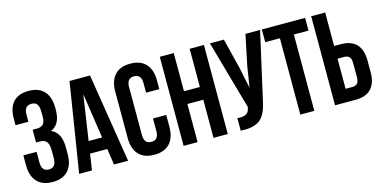

<svg xmlns="http://www.w3.org/2000/svg" viewBox="-70 -1079 2911 1458"><g transform="rotate(-15 1385.5 -350.0)"><path d="M34.2 -168V-245.1H138.2V-161.1Q138.2 -91.8 194.8 -91.8Q223.1 -91.8 237.5 -109.4Q252 -127 252 -170.9V-226.1Q252 -273.9 235.1 -294.4Q218.3 -314.9 180.2 -314.9H152.8V-415H186Q218.8 -415 235.4 -431.9Q252 -448.7 252 -488.8V-527.8Q252 -572.8 237.5 -590.3Q223.1 -607.9 194.8 -607.9Q137.2 -607.9 137.2 -539.1V-481.9H36.1V-534.2Q36.1 -618.7 77.1 -663.3Q118.2 -708 198.2 -708Q278.3 -708 320.1 -662.4Q361.8 -616.7 361.8 -532.2V-514.2Q361.8 -401.9 285.2 -370.1Q361.8 -336.9 361.8 -223.1V-168Q361.8 -83.5 320.1 -37.8Q278.3 7.8 198.2 7.8Q118.2 7.8 76.2 -37.8Q34.2 -83.5 34.2 -168Z M407.2 0 519 -700.2H680.2L792 0H681.2L662.1 -127H526.9L507.8 0ZM541 -222.2H647L594.2 -576.2Z M833.5 -168V-532.2Q833.5 -616.7 875.5 -662.4Q917.5 -708 997.6 -708Q1077.6 -708 1119.6 -662.4Q1161.6 -616.7 1161.6 -532.2V-463.9H1057.6V-539.1Q1057.6 -607.9 1001 -607.9Q943.8 -607.9 943.8 -539.1V-161.1Q943.8 -92.8 1001 -92.8Q1057.6 -92.8 1057.6 -161.1V-261.2H1161.6V-168Q1161.6 -83.5 1119.6 -37.8Q1077.6 7.8 997.6 7.8Q917.5 7.8 875.5 -37.8Q833.5 -83.5 833.5 -168Z M1228.5 0V-700.2H1338.4V-399.9H1463.4V-700.2H1575.7V0H1463.4V-299.8H1338.4V0Z M1623 -700.2H1732.4L1792 -460.9L1826.2 -296.9L1852.1 -460L1902.3 -700.2H2017.1L1899.4 -178.2Q1891.1 -138.2 1880.9 -110.1Q1870.6 -82 1854 -58.3Q1837.4 -34.7 1814 -21.5Q1790.5 -8.3 1756.6 -2.2Q1722.7 3.9 1677.2 1V-97.2Q1722.2 -94.2 1745.1 -106Q1768.1 -117.7 1774.4 -153.8L1775.4 -160.2Z M2030.8 -600.1V-700.2H2371.1V-600.1H2255.9V0H2146V-600.1Z M2418.9 0V-700.2H2528.8V-437H2581.1Q2662.6 -437 2703.9 -392.8Q2745.1 -348.6 2745.1 -264.2V-172.9Q2745.1 -88.4 2703.9 -44.2Q2662.6 0 2581.1 0ZM2528.8 -100.1H2581.1Q2608.4 -100.1 2621.6 -115Q2634.8 -129.9 2634.8 -166V-271Q2634.8 -307.1 2621.6 -322Q2608.4 -336.9 2581.1 -336.9H2528.8Z"/></g></svg>

Font: Bebas Neue Bold
Style: Regular
Weight: 700
Designer: Ryoichi Tsunekawa
Foundry: Ryoichi Tsunekawa
Version: Version 1.300